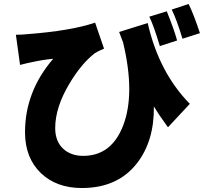

<svg xmlns="http://www.w3.org/2000/svg" viewBox="-20 -875 1040 967"><path d="M899 -680Q871 -773 845 -827L930 -855Q956 -802 987 -708ZM785 -643Q753 -749 732 -791L820 -818Q856 -729 872 -671ZM724 -759Q780 -511 936 -352L826 -234Q784 -291 755 -339Q757 -165 670 -53Q573 72 392 72Q265 72 186 -3Q106 -80 106 -209Q106 -414 248 -579Q195 -574 141 -562Q124 -559 81 -548L60 -700Q90 -700 118 -703Q339 -720 459 -761L504 -630Q474 -618 456 -606Q389 -553 331 -456Q258 -335 258 -230Q258 -163 299 -125Q338 -90 399 -90Q541 -90 600 -242Q662 -402 600 -661L580 -714Z"/></svg>

Font: Source Han Sans CN Heavy
Style: Bold
Weight: 900
Designer: Ryoko NISHIZUKA (kana & ideographs); Paul D. Hunt (Latin, Greek & Cyrillic); Wenlong ZHANG (bopomofo); Sandoll Communica
Foundry: Adobe Systems Incorporated
Version: Version 1.000;PS 1;hotconv 1.0.78;makeotf.lib2.5.61930